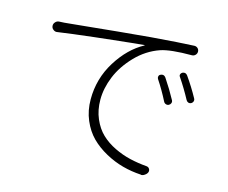

<svg xmlns="http://www.w3.org/2000/svg" viewBox="-102 -846 1204 1014"><g transform="rotate(15 500.0 -339.5)"><path d="M701.2 -486.3Q697.3 -493.2 699.2 -500.5Q701.2 -507.8 708 -510.7Q713.9 -513.7 719.7 -513.7Q729.5 -513.7 737.3 -502.9Q773.4 -449.2 801.8 -396.5Q805.7 -388.7 802.7 -380.9Q799.8 -373 792 -369.1Q784.2 -365.2 775.9 -368.2Q767.6 -371.1 763.7 -378.9Q734.4 -436.5 701.2 -486.3ZM810.5 -526.4Q805.7 -532.2 807.6 -539.6Q809.6 -546.9 816.4 -550.8Q822.3 -553.7 828.1 -553.7Q837.9 -553.7 845.7 -543Q882.8 -490.2 912.1 -436.5Q915 -431.6 915 -426.8Q915 -423.8 914.1 -420.9Q911.1 -412.1 903.3 -408.2Q895.5 -404.3 887.7 -407.2Q879.9 -410.2 876 -418Q846.7 -472.7 810.5 -526.4ZM125 -587.9Q112.3 -585 102.5 -592.8Q90.8 -600.6 90.8 -615.2Q90.8 -625 97.7 -632.8Q105.5 -642.6 118.2 -643.6Q146.5 -644.5 171.9 -647.5Q182.6 -648.4 260.7 -656.2Q338.9 -664.1 433.6 -673.3Q528.3 -682.6 609.4 -689.5Q767.6 -702.1 841.8 -705.1Q841.8 -705.1 842.8 -705.1Q852.5 -705.1 860.4 -698.2Q868.2 -690.4 868.2 -679.7Q868.2 -668.9 860.4 -661.1Q852.5 -653.3 841.8 -653.3Q725.6 -653.3 672.9 -635.7Q599.6 -610.4 543.9 -552.2Q488.3 -494.1 461.9 -429.2Q435.5 -364.3 435.5 -302.7Q435.5 -245.1 455.6 -198.7Q475.6 -152.3 507.3 -122.1Q539.1 -91.8 582.5 -70.8Q626 -49.8 669.9 -39.6Q713.9 -29.3 761.7 -25.4Q772.5 -24.4 777.8 -16.1Q783.2 -7.8 780.3 2Q776.4 12.7 765.6 19.5Q756.8 26.4 746.1 26.4Q745.1 26.4 744.1 25.4Q692.4 22.5 643.6 9.3Q594.7 -3.9 547.4 -29.8Q500 -55.7 464.8 -90.8Q429.7 -126 407.7 -177.7Q385.7 -229.5 385.7 -291Q385.7 -404.3 444.8 -499Q503.9 -593.8 586.9 -638.7Q587.9 -639.6 587.4 -640.1Q586.9 -640.6 586.9 -640.6Q583 -640.6 521 -634.3Q459 -627.9 419.4 -623.5Q379.9 -619.1 318.4 -612.3Q256.8 -605.5 208 -599.1Q159.2 -592.8 125 -587.9Z"/></g></svg>

Font: Gen Jyuu Gothic L Monospace Light
Style: Regular
Weight: 300
Designer: [Source Han Sans]
Ryoko NISHIZUKA  (kana & ideographs); Paul D. Hunt (Latin, Greek & Cyrillic); Wenlong ZHANG  (bopomofo
Version: Version 1.002.20150607